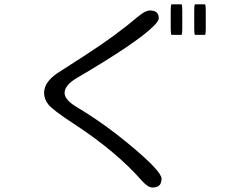

<svg xmlns="http://www.w3.org/2000/svg" viewBox="-20 -797 1040 878"><path d="M676.8 60.5Q698.7 60.5 708.7 50.5Q718.8 40.5 718.8 19.5Q718.8 11.7 709.5 -2.4Q683.6 -42 590.8 -120.1Q460.9 -230 333.5 -305.7Q275.4 -339.8 275.4 -372.1Q275.4 -407.2 331.5 -440.4Q606.9 -602.1 681.6 -676.8Q695.8 -690.9 700.9 -699.7Q706.1 -708.5 706.1 -712.9Q706.1 -734.9 691.9 -743.2Q682.1 -749 665 -749Q645 -749 613.8 -723.1Q508.8 -634.3 377.9 -549.8L243.2 -462.9Q181.6 -421.4 181.6 -372.1Q181.6 -344.2 200.7 -319.8Q220.7 -293.9 318.4 -230.5Q514.2 -102.1 629.9 30.8Q657.2 60.5 676.8 60.5ZM763.7 -777.3Q760.7 -770.5 760.7 -749V-666Q760.7 -644.5 763.7 -637.7H810.5Q813.5 -644.5 813.5 -666V-749Q813.5 -770.5 810.5 -777.3ZM871.1 -777.3Q868.2 -770.5 868.2 -749V-666Q868.2 -644.5 871.1 -637.7H918Q920.9 -644.5 920.9 -666V-749Q920.9 -770.5 918 -777.3Z"/></svg>

Font: YuPearl-Light
Style: Light
Weight: 300
Designer: Max Yao
Foundry: Max-Everyday
Version: Version 1.011; ttfautohint (v1.8.3)